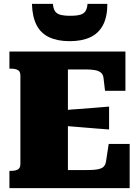

<svg xmlns="http://www.w3.org/2000/svg" viewBox="-20 -978 730 998"><path d="M654 -230V0H29V-90H40Q59 -90 72.5 -97Q86 -104 86 -126V-585Q86 -607 72.5 -614Q59 -621 40 -621H29V-710H632V-506H526L518 -573Q516 -591 504.5 -600.5Q493 -610 473.5 -613.5Q454 -617 428 -617H333V-94H421Q450 -94 470 -95.5Q490 -97 503 -102Q516 -107 522.5 -116Q529 -125 531 -138L545 -230ZM312 -405Q351 -409 390.5 -411.5Q430 -414 469 -417.5Q508 -421 547 -424V-305Q508 -308 469 -311Q430 -314 390.5 -317.5Q351 -321 312 -324ZM342 -764Q405 -764 448.5 -784Q492 -804 515 -847Q538 -890 538 -958H435Q433 -934 424.5 -920.5Q416 -907 397.5 -901.5Q379 -896 345 -896Q312 -896 293 -901.5Q274 -907 265.5 -920.5Q257 -934 255 -958H146Q148 -890 170.5 -847Q193 -804 236.5 -784Q280 -764 342 -764Z"/></svg>

Font: Roboto Serif 20pt Black
Style: Regular
Weight: 900
Version: Version 1.008